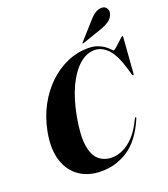

<svg xmlns="http://www.w3.org/2000/svg" viewBox="-163 -1025 1007 1150"><g transform="rotate(-20 341.0 -450.5)"><path d="M588 -225.5Q591.5 -223 587.5 -214Q535.5 -93.5 457.8 -42Q380 9.5 286.5 9.5Q206 9.5 148 -29.2Q90 -68 65.8 -143Q41.5 -218 62 -326Q78.5 -411 116.2 -481.5Q154 -552 207.5 -603.5Q261 -655 325.2 -683.2Q389.5 -711.5 459 -711.5Q495.5 -711.5 521.2 -701.5Q547 -691.5 563.5 -678.8Q580 -666 589 -656Q598 -646 601 -646Q605.5 -646 616.8 -655.5Q628 -665 641.2 -677.5Q654.5 -690 664.8 -699.5Q675 -709 677.5 -709Q682.5 -709 681.5 -700L664.5 -475Q664 -466.5 660 -466.5Q655.5 -466 653 -474.5L644 -506Q615.5 -606 577 -646.8Q538.5 -687.5 491.5 -687.5Q440.5 -687.5 394.5 -647Q348.5 -606.5 313.2 -531.8Q278 -457 258.5 -354Q236.5 -238.5 246.5 -171.2Q256.5 -104 290.5 -75.2Q324.5 -46.5 373 -46.5Q406 -46.5 442.2 -62.5Q478.5 -78.5 514 -116Q549.5 -153.5 579.5 -218Q584 -227 588 -225.5ZM540 -864Q581.5 -911.5 619 -911Q641.5 -910.5 650.8 -894.2Q660 -878 655.5 -862Q647.5 -832.5 623 -816.8Q598.5 -801 572 -792L445.5 -748.5Q441 -747 439.5 -749.5Q439 -752 442.5 -755Z"/></g></svg>

Font: Fraunces 144pt
Style: Bold Italic
Weight: 700
Italic angle: -16°
Version: Version 1.000;[b76b70a41]